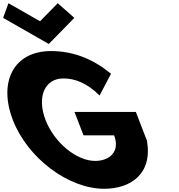

<svg xmlns="http://www.w3.org/2000/svg" viewBox="-167 -1157 1113 1192"><path d="M676.5 -462H295.5L351.4 -317H541.4C580.3 -216 513.6 -158 423.6 -158C307.6 -158 169.7 -272 115.8 -412C60.7 -555 110.4 -670 226.4 -670C299.4 -670 373.6 -641 451.2 -564L522.2 -699C416.7 -786 294.9 -840 149.9 -840C-82.1 -840 -178.5 -649 -87.2 -412C3.7 -176 257.3 15 479.3 15C641.3 15 781 -74 745.5 -283ZM294.5 -1046 191.5 -1137 81.6 -1025 -114.5 -1137 -147.5 -1046 135.9 -884Z"/></svg>

Font: Hussar
Style: BdOpOblFour
Weight: 700
Foundry: Cannot Into Space Fonts
Version: Version 2.00